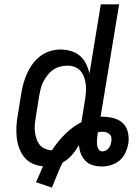

<svg xmlns="http://www.w3.org/2000/svg" viewBox="-20 -755 640 880"><path d="M145 80Q154 61 161.5 43Q169 25 177 7Q151 5 128.5 -5.5Q106 -16 91 -35Q76 -54 67.5 -77.5Q59 -101 56.5 -126Q54 -151 55.5 -177.5Q57 -204 62 -230L78 -330Q82 -353 88.5 -376Q95 -399 105.5 -421.5Q116 -444 131 -464Q146 -484 166.5 -499Q187 -514 210.5 -521Q234 -528 257 -528Q282 -528 305.5 -521Q329 -514 346.5 -499Q364 -484 374.5 -462.5Q385 -441 390 -418L442 -735H526L441 -220H449Q475 -220 500.5 -213.5Q526 -207 543.5 -190Q561 -173 566.5 -147.5Q572 -122 568 -96Q564 -75 554.5 -54.5Q545 -34 528 -19.5Q511 -5 489.5 1.5Q468 8 447 8Q425 8 405 2Q385 -4 371.5 -18Q358 -32 350.5 -51Q343 -70 342 -91Q329 -67 310.5 -45.5Q292 -24 267 -10Q253 18 241.5 47Q230 76 218 105ZM218 -66Q243 -105 277.5 -139.5Q312 -174 353 -195L369 -293Q372 -311 373.5 -329Q375 -347 373.5 -364.5Q372 -382 366.5 -398.5Q361 -415 350.5 -428Q340 -441 324 -447.5Q308 -454 290 -454Q273 -454 256.5 -450Q240 -446 225 -436Q210 -426 199 -412Q188 -398 179.5 -382.5Q171 -367 167 -350.5Q163 -334 160 -318L144 -218Q141 -201 139.5 -184Q138 -167 140 -151Q142 -135 147 -119.5Q152 -104 161.5 -92Q171 -80 186 -73.5Q201 -67 218 -66ZM450 -61Q457 -61 465 -65Q473 -69 478 -75.5Q483 -82 486 -90Q489 -98 490 -106Q492 -115 490.5 -124Q489 -133 482.5 -139.5Q476 -146 467.5 -148.5Q459 -151 449 -151Q444 -151 439.5 -150.5Q435 -150 429 -149L427 -135Q425 -124 424.5 -113Q424 -102 425 -91Q426 -80 432 -70.5Q438 -61 450 -61Z"/></svg>

Font: Iosevka Aile Oblique
Style: Regular
Weight: 400
Italic angle: -9°
Designer: Belleve Invis
Foundry: Belleve Invis
Version: Version 31.1.0; ttfautohint (v1.8.4)